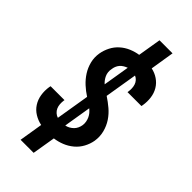

<svg xmlns="http://www.w3.org/2000/svg" viewBox="-291 -909 1082 1082"><g transform="rotate(45 250.0 -368.0)"><path d="M228 107H124L147 -34Q117 -40 91 -56Q65 -72 49 -97Q33 -122 28 -153Q23 -184 28 -216L30 -226H141L140 -221Q138 -206 139 -191.5Q140 -177 145.5 -164.5Q151 -152 161.5 -142.5Q172 -133 185 -129L218 -329Q190 -347 165.5 -369.5Q141 -392 123 -420Q105 -448 96.5 -481.5Q88 -515 94 -551Q99 -580 113 -607.5Q127 -635 150 -655.5Q173 -676 201.5 -688Q230 -700 258 -704L281 -843H385L362 -700Q391 -694 415.5 -677.5Q440 -661 455 -636Q470 -611 474 -580.5Q478 -550 473 -519L471 -509H360L361 -514Q363 -528 362.5 -541.5Q362 -555 358 -567.5Q354 -580 345 -590Q336 -600 324 -605L292 -411Q321 -392 347 -370Q373 -348 392 -319.5Q411 -291 420 -256Q429 -221 423 -184Q418 -155 403 -127Q388 -99 363.5 -78.5Q339 -58 310 -46.5Q281 -35 251 -31ZM238 -449 264 -607Q253 -603 242 -596.5Q231 -590 223 -580.5Q215 -571 210.5 -559.5Q206 -548 205 -537Q202 -524 203.5 -511Q205 -498 210 -487Q215 -476 222 -466.5Q229 -457 238 -449ZM245 -128Q257 -130 269 -136.5Q281 -143 290.5 -152.5Q300 -162 305.5 -174Q311 -186 313 -199Q315 -213 312.5 -226.5Q310 -240 304.5 -252Q299 -264 291 -273.5Q283 -283 272 -292Z"/></g></svg>

Font: Iosevka Custom
Style: Bold Italic
Weight: 700
Italic angle: -9°
Designer: Belleve Invis
Foundry: Belleve Invis
Version: Version 30.3.1; ttfautohint (v1.8.3)